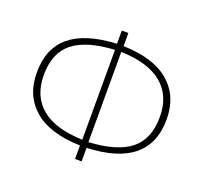

<svg xmlns="http://www.w3.org/2000/svg" viewBox="-119 -820 1015 958"><g transform="rotate(20 388.5 -341.0)"><path d="M406 -72V0H371V-72Q210 -76 127 -147Q44 -218 44 -341Q44 -470 125.5 -537Q207 -604 371 -612V-682H406V-612Q567 -608 650 -536.5Q733 -465 733 -342Q733 -85 406 -72ZM697 -342Q697 -454 623 -515.5Q549 -577 405 -581V-102Q554 -110 625.5 -167Q697 -224 697 -342ZM372 -103V-580Q224 -572 152.5 -515.5Q81 -459 81 -341Q81 -229 154.5 -168Q228 -107 372 -103Z"/></g></svg>

Font: FiraGO UltraLight
Style: Regular
Weight: 200
Designer: bBox Type
Foundry: bBox Type GmbH
Version: Version 1.001